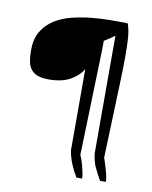

<svg xmlns="http://www.w3.org/2000/svg" viewBox="-67 -583 503 635"><g transform="rotate(10 185.0 -266.0)"><path d="M85.9 -303.7Q62.5 -303.7 48.3 -309.1Q34.2 -314.5 25.9 -325.2Q17.6 -335.9 14.6 -352.1Q11.7 -368.2 11.7 -389.6Q11.7 -426.8 26.9 -452.1Q42 -477.5 67.4 -493.7Q92.8 -509.8 124.5 -517.6Q156.2 -525.4 189 -528.8Q221.7 -532.2 252 -532.2H303.7Q305.7 -532.2 308.6 -531.7Q311.5 -531.2 311.5 -531.2Q315.4 -519.5 317.9 -506.3Q320.3 -493.2 321.3 -472.7Q322.3 -452.1 322.3 -421.4Q322.3 -390.6 320.8 -344.2Q319.3 -297.9 316.9 -232.9Q314.5 -168 311.5 -80.1Q313.5 -76.2 316.4 -66.4Q319.3 -56.6 322.8 -45.4Q326.2 -34.2 328.6 -22.9Q331.1 -11.7 331.1 -2.9H311.5Q311.5 -2.9 308.1 -8.8Q304.7 -14.6 300.8 -22.5Q296.9 -30.3 292.5 -39.1Q288.1 -47.9 286.1 -53.7Q285.2 -56.6 283.7 -61.5Q282.2 -66.4 281.2 -71.8Q280.3 -77.1 279.3 -82Q278.3 -86.9 278.3 -88.9V-484.4Q270.5 -478.5 261.7 -472.7Q252.9 -466.8 243.2 -460.9V-445.3Q243.2 -437.5 242.7 -422.9Q242.2 -408.2 241.7 -384.3Q241.2 -360.4 239.7 -319.8Q238.3 -279.3 236.8 -220.2Q235.4 -161.1 232.4 -76.2Q234.4 -72.3 237.8 -63Q241.2 -53.7 244.1 -42.5Q247.1 -31.2 249.5 -20Q252 -8.8 252 0H232.4Q232.4 0 229.5 -5.9L221.7 -19.5Q217.8 -27.3 213.9 -36.1Q210 -44.9 208 -50.8Q207 -53.7 205.6 -58.6Q204.1 -63.5 202.6 -68.8Q201.2 -74.2 200.2 -79.1Q199.2 -84 199.2 -85.9V-358.4Q184.6 -334 156.7 -318.8Q128.9 -303.7 85.9 -303.7Z"/></g></svg>

Font: Zeyada
Style: Regular
Weight: 400
Version: Version 1.002 2010